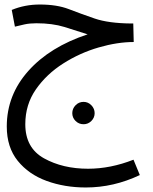

<svg xmlns="http://www.w3.org/2000/svg" viewBox="-20 -436 679 850"><path d="M599 339 571 271Q469 311 370 311Q258 311 175 265Q92 219 92 114Q92 27 139 -40.5Q186 -108 260 -155Q334 -202 417 -226Q500 -250 572 -250L570 -332H561Q460 -333 399 -354Q338 -375 285 -395.5Q232 -416 156 -416Q90 -416 32 -392L46 -318Q66 -323 88.5 -328Q111 -333 141 -333Q212 -333 265.5 -316.5Q319 -300 368 -284Q201 -229 105.5 -122Q10 -15 10 124Q10 216 58.5 276Q107 336 186.5 365Q266 394 360 394Q483 394 599 339ZM350 114Q370 114 384.5 99.5Q399 85 399 65Q399 45 384.5 30Q370 15 350 15Q329 15 314.5 30Q300 45 300 65Q300 85 314.5 99.5Q329 114 350 114Z"/></svg>

Font: Noto Sans Arabic
Style: Regular
Weight: 400
Designer: Nadine Chahine - Monotype Design Team
Foundry: Monotype Imaging Inc.
Version: Version 1.902